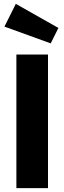

<svg xmlns="http://www.w3.org/2000/svg" viewBox="-20 -976 333 996"><path d="M62 -956 283 -831 243 -751 3 -838ZM229 -693V0H65V-693Z"/></svg>

Font: FiraGO
Style: Bold
Weight: 700
Designer: bBox Type
Foundry: bBox Type GmbH
Version: Version 1.001;PS 001.001;hotconv 1.0.88;makeotf.lib2.5.64775